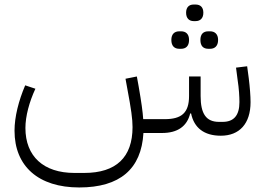

<svg xmlns="http://www.w3.org/2000/svg" viewBox="-20 -586 1169 846"><path d="M898 -371H906C926 -371 941 -383 941 -410C941 -436 926 -448 906 -448H898C876 -448 863 -436 863 -410C863 -383 876 -371 898 -371ZM770 -371H778C799 -371 813 -383 813 -410C813 -436 799 -448 778 -448H770C749 -448 735 -436 735 -410C735 -383 749 -371 770 -371ZM833 -493H842C862 -493 876 -505 876 -530C876 -555 862 -566 842 -566H833C814 -566 800 -555 800 -530C800 -505 814 -493 833 -493ZM953 12C1035 12 1084 -41 1084 -136C1084 -162 1081 -202 1076 -242L1069 -294L1020 -288L1027 -234C1033 -196 1035 -159 1035 -136C1035 -76 1009 -49 961 -49H945C888 -49 864 -85 864 -163V-249H813V-163C813 -88 779 -61 706 -61H611C609 -93 603 -136 591 -205L583 -249L533 -239L541 -195C558 -105 564 -62 564 -26C564 107 492 176 351 176H308C172 176 92 103 92 -22C92 -74 109 -137 136 -195L91 -210C62 -142 44 -71 44 -10C44 147 150 240 329 240C508 240 603 159 612 0H694C762 0 804 -29 818 -86H822C835 -23 879 12 953 12Z"/></svg>

Font: IBM Plex Arabic Light
Style: Regular
Weight: 300
Designer: Mike Abbink, Paul van der Laan, Pieter van Rosmalen, Wael Morcos, Khajak Apelian
Foundry: Bold Monday
Version: Version 1.0